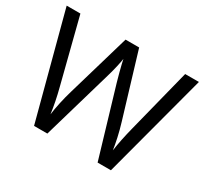

<svg xmlns="http://www.w3.org/2000/svg" viewBox="-144 -926 1217 1138"><g transform="rotate(30 465.0 -357.0)"><path d="M917 -714 727 0H636L497 -468Q489 -497 481 -526Q473 -555 468 -577.5Q463 -600 461 -609Q460 -596 450.5 -553.5Q441 -511 427 -465L292 0H201L12 -714H106L217 -278Q229 -232 237.5 -189Q246 -146 251 -108Q256 -147 266 -193Q276 -239 289 -283L415 -714H508L639 -280Q653 -234 663 -188.5Q673 -143 678 -108Q683 -145 692 -188.5Q701 -232 713 -279L823 -714Z"/></g></svg>

Font: Noto Sans Gunjala Gondi Semibold
Style: Regular
Weight: 600
Designer: Ek Type
Foundry: Ek Type
Version: Version 1.004; ttfautohint (v1.8.4.7-5d5b)